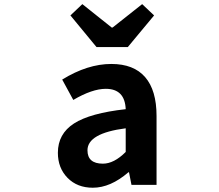

<svg xmlns="http://www.w3.org/2000/svg" viewBox="-20 -878 1040 912"><path d="M420.9 13.7Q346.7 13.7 300.8 -33.2Q254.9 -80.1 254.9 -152.3Q254.9 -242.2 331.5 -291.5Q408.2 -340.8 577.1 -359.4Q573.2 -456.1 482.4 -456.1Q418 -456.1 328.1 -403.3L275.4 -500Q395.5 -574.2 508.8 -574.2Q615.2 -574.2 669.4 -511.7Q723.6 -449.2 723.6 -327.1V0H604.5L592.8 -59.6H589.8Q504.9 13.7 420.9 13.7ZM468.8 -100.6Q521.5 -100.6 577.1 -156.2V-268.6Q395.5 -245.1 395.5 -164.1Q395.5 -100.6 468.8 -100.6ZM438.5 -654.3 314.5 -804.7 371.1 -858.4 510.7 -747.1H514.6L655.3 -858.4L711.9 -804.7L586.9 -654.3Z"/></svg>

Font: Gen Shin Gothic Monospace Bold
Style: Bold
Weight: 700
Designer: [Source Han Sans]
Ryoko NISHIZUKA  (kana & ideographs); Paul D. Hunt (Latin, Greek & Cyrillic); Wenlong ZHANG  (bopomofo
Version: Version 1.002.20150607